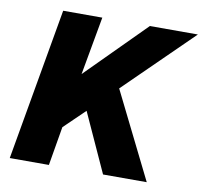

<svg xmlns="http://www.w3.org/2000/svg" viewBox="-76 -749 879 831"><g transform="rotate(10 364.0 -334.0)"><path d="M19 0 136 -668H308L262 -412L517 -668H728L433 -379L621 0H429L311 -259L220 -171L191 0Z"/></g></svg>

Font: Gantari ExtraBold
Style: Italic
Weight: 800
Italic angle: -10°
Designer: Anugrah Pasau
Foundry: Lafontype
Version: Version 1.000